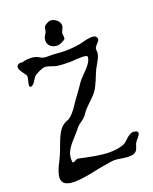

<svg xmlns="http://www.w3.org/2000/svg" viewBox="-160 -962 838 1051"><g transform="rotate(-20 259.5 -436.5)"><path d="M42 -711C40 -712 37 -713 34 -713C30 -713 25 -711 21 -710C13 -706 10 -700 10 -693C10 -676 30 -654 38 -642C39 -641 41 -639 41 -637C42 -634 43 -632 43 -628V-626C42 -613 34 -592 34 -580C34 -574 36 -570 41 -570C64 -570 73 -610 90 -621C105 -630 134 -645 149 -645H156C175 -642 197 -631 214 -628C242 -624 269 -624 297 -624H301C304 -624 331 -627 355 -627C373 -627 390 -625 390 -619V-617C390 -576 331 -537 305 -500C281 -463 249 -423 225 -386C214 -368 187 -335 166 -328C97 -306 91 -214 48 -133C29 -97 18 -68 18 -46C18 -15 40 1 91 1C107 1 125 -1 147 -4C191 -10 232 -22 276 -28C294 -30 314 -36 333 -36C352 -36 380 -29 407 -27H415C428 -27 439 -28 449 -33C470 -44 468 -64 478 -84C484 -96 509 -117 509 -131C509 -138 504 -143 491 -145C488 -146 486 -146 483 -146C452 -146 433 -108 407 -98C382 -89 355 -85 327 -85C275 -85 220 -97 172 -107C165 -108 155 -112 146 -112C145 -112 143 -112 142 -111C137 -111 125 -101 119 -101C117 -101 115 -102 114 -105C113 -111 113 -117 113 -122C113 -182 167 -219 201 -264C226 -298 246 -294 269 -329C292 -364 329 -389 355 -422C380 -456 393 -501 411 -539C423 -562 448 -597 448 -624V-627C447 -631 447 -634 447 -638C447 -641 447 -644 448 -647C454 -663 474 -673 477 -689V-691C477 -698 471 -705 466 -708C460 -711 454 -712 447 -712C444 -712 441 -711 438 -711C416 -710 396 -703 375 -698C348 -693 316 -690 285 -690C265 -690 246 -691 229 -693C222 -694 215 -694 208 -694H188C180 -694 173 -694 166 -695C151 -697 142 -706 129 -711C117 -716 103 -718 89 -718C72 -718 57 -716 42 -711ZM266 -874C255 -874 234 -863 227 -854C222 -847 223 -831 219 -822C214 -812 207 -804 204 -794C203 -789 202 -783 202 -779C202 -750 226 -732 256 -732H259C268 -732 296 -744 303 -752C304 -754 305 -756 305 -760C305 -768 303 -777 303 -782C303 -797 315 -809 317 -823V-827C317 -830 317 -833 316 -836C311 -858 285 -874 266 -874Z"/></g></svg>

Font: Ancial
Style: Regular
Weight: 400
Designer: Daytona Mess (Anne-Dauphine Borione)
Foundry: Daytona Mess (Anne-Dauphine Borione)
Version: Version 1.000;Glyphs 3.2 (3192)